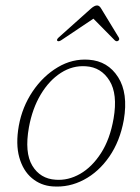

<svg xmlns="http://www.w3.org/2000/svg" viewBox="-20 -676 514 704"><path d="M306 -457Q375.5 -452 413 -393.2Q450.5 -334.5 434 -236.5Q420 -158.5 381 -102Q342 -45.5 287.5 -16.8Q233 12 173 7.5Q129.5 4.5 97 -22.8Q64.5 -50 50.8 -98.8Q37 -147.5 49 -215Q61.5 -284 99.5 -340.5Q137.5 -397 191.5 -429.2Q245.5 -461.5 306 -457ZM184 -17Q230 -13.5 273.8 -38.5Q317.5 -63.5 350.5 -114.8Q383.5 -166 396.5 -241.5Q412 -331 381.5 -380.2Q351 -429.5 295 -433Q246.5 -436.5 203.5 -409Q160.5 -381.5 129.5 -329.8Q98.5 -278 86 -209Q69.5 -116.5 98.5 -68.5Q127.5 -20.5 184 -17ZM412.5 -526Q407 -522.5 400.5 -528.5L322.5 -607.5L204.5 -528.5Q195 -522.5 190.5 -526Q186 -530 195 -538.5L313.5 -644.5Q326.5 -656 336 -656Q344.5 -656 351 -644.5L415.5 -538.5Q420 -530 412.5 -526Z"/></svg>

Font: Fraunces 9pt S050 Thin
Style: Italic
Weight: 100
Italic angle: -16°
Version: Version 1.000; ttfautohint (v1.8.3)